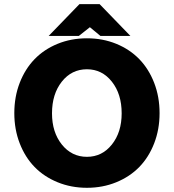

<svg xmlns="http://www.w3.org/2000/svg" viewBox="-20 -895 836 923"><path d="M48.8 -351.1Q48.8 -429.7 74.7 -496.6Q100.6 -563.5 146.2 -610.6Q191.9 -657.7 256.8 -684.3Q321.8 -710.9 397.9 -710.9Q474.1 -710.9 539.1 -684.3Q604 -657.7 649.7 -610.6Q695.3 -563.5 721.2 -496.6Q747.1 -429.7 747.1 -351.1Q747.1 -272.9 721.2 -206.1Q695.3 -139.2 649.7 -92.3Q604 -45.4 538.8 -18.8Q473.6 7.8 397.9 7.8Q322.3 7.8 257.1 -18.8Q191.9 -45.4 146.2 -92.3Q100.6 -139.2 74.7 -206.1Q48.8 -272.9 48.8 -351.1ZM397.9 -141.1Q470.7 -141.1 517.8 -200.2Q564.9 -259.3 564.9 -350.1Q564.9 -442.9 517.8 -502.4Q470.7 -562 397.9 -562Q324.2 -562 277.1 -502.4Q230 -442.9 230 -350.1Q230 -259.3 277.3 -200.2Q324.7 -141.1 397.9 -141.1ZM361.8 -875H459L606.9 -722.2H462.9L412.1 -764.2L358.9 -722.2H213.9Z"/></svg>

Font: LT Superior Black
Style: Regular
Weight: 900
Designer: Daniel Lyons
Foundry: LyonsType
Version: Version 2.005